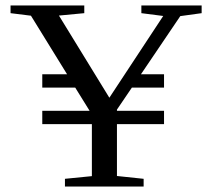

<svg xmlns="http://www.w3.org/2000/svg" viewBox="-20 -683 777 703"><path d="M217.8 0V-28.3L316.4 -38.1V-228.5H134.8V-277.3H308.1L255.4 -362.3H134.8V-411.1H225.6L93.3 -625.5L18.6 -634.8V-663.1H288.6V-634.8L195.8 -626L380.4 -325.2L577.6 -624.5L497.6 -634.8V-663.1H718.3V-634.8L640.1 -624L496.1 -411.1H580.6V-362.3H462.9L408.2 -281.7V-277.3H580.6V-228.5H408.2V-38.6L505.9 -28.3V0Z"/></svg>

Font: Elstob
Style: Regular
Weight: 400
Designer: Peter S. Baker
Version: Version 1.015